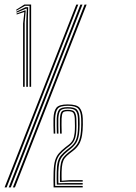

<svg xmlns="http://www.w3.org/2000/svg" viewBox="-50 -820 593 840"><path d="M79.2 -440.2V-794.5H59.2L21.5 -773L21 -777.5L56.8 -800.2H86.2V-440.2ZM51 -440.2V-717.2L56.5 -767H54.8L22.8 -756.5L22.5 -761L59 -774.5H62.5L58 -721.8V-440.2ZM65 -440.2V-726.2L67.2 -782.2H64L22.2 -764.5L21.8 -769L61.8 -788.5H73.2L72 -730.8V-440.2ZM-12 0 301.8 -800H310.8L-2.8 0ZM-30 0 283.8 -800H292.5L-21 0ZM6.2 0 320 -800H329L15.2 0ZM212.5 -23.8Q212.2 -34.2 212.2 -43.8Q212.2 -53.2 212.5 -67.2Q213.2 -93.2 216.9 -108.1Q220.5 -123 228.5 -132.8Q236.5 -142.5 250.2 -153.8L265.5 -165.5Q280.5 -177.5 289.5 -192.4Q298.5 -207.2 302.2 -230.5Q304.5 -244.5 305.1 -264.4Q305.8 -284.2 305 -301.5Q304 -331.5 292.5 -344.4Q281 -357.2 246.5 -357.2Q212.2 -357.2 202.4 -344.2Q192.5 -331.2 191.2 -301.5Q190.5 -284.8 191 -269Q191.5 -253.2 191.8 -235.5H184.8Q184.2 -253.5 183.9 -270.5Q183.5 -287.5 184 -301.8Q185.2 -334.8 197 -349Q208.8 -363.2 246.5 -363.2Q286 -363.2 298.5 -348.2Q311 -333.2 312.2 -301.2Q312.8 -287.8 312.5 -274.4Q312.2 -261 311.4 -249.2Q310.5 -237.5 309 -228.8Q304.8 -203.5 295 -187.8Q285.2 -172 269.2 -159.8L254 -148Q240.8 -137.8 233.6 -128.4Q226.5 -119 223.4 -105.2Q220.2 -91.5 219.5 -67.8Q219.2 -59.5 219.4 -47.2Q219.5 -35 219.8 -29.2L257.2 -32H311.8V-25.5H251.2ZM184.5 0Q184 -21.8 184 -34.5Q184 -47.2 184.5 -68Q185.5 -99.2 191 -117.8Q196.5 -136.2 207.6 -149.1Q218.8 -162 236.5 -176L251.5 -187.5Q263 -196.5 268.8 -208.1Q274.5 -219.8 276.5 -238.2Q277.8 -249.2 277.9 -268.4Q278 -287.5 277.2 -300.8Q276.2 -318 271.1 -325.8Q266 -333.5 246.5 -333.5Q228.5 -333.5 224.5 -326.4Q220.5 -319.2 219.5 -301.2Q219 -290 219.2 -273Q219.5 -256 220 -235.5H212.8Q212.5 -252 212.1 -270.5Q211.8 -289 212.2 -301.2Q213.5 -321.8 218.8 -330.6Q224 -339.5 246.5 -339.5Q269.5 -339.5 276.2 -330.4Q283 -321.2 284 -300.8Q284.5 -288.2 284.5 -268.8Q284.5 -249.2 282.8 -236.2Q280.5 -216 273.8 -203.8Q267 -191.5 255.2 -182.2L240.2 -170.5Q223 -157 212.5 -144.6Q202 -132.2 197 -114.5Q192 -96.8 191.5 -67.8Q191.2 -47.5 191.1 -35.5Q191 -23.5 191.5 -6.5H311.8V0ZM198.5 -12.2Q197.8 -27 197.9 -38.4Q198 -49.8 198.2 -67.5Q198.5 -96 203.1 -112.8Q207.8 -129.5 217.6 -141Q227.5 -152.5 243.5 -165.2L258.5 -177Q271 -186.8 278.6 -200Q286.2 -213.2 289.2 -235Q291 -246.5 291.4 -266.2Q291.8 -286 291 -301Q290 -325 281.5 -335.1Q273 -345.2 246.5 -345.2Q220.2 -345.2 213.4 -335Q206.5 -324.8 205.2 -301.2Q204.8 -287.5 205.1 -270.6Q205.5 -253.8 205.8 -235.5H198.8Q198.5 -252.2 198.1 -269.6Q197.8 -287 198.2 -301.2Q199.5 -328.2 208.2 -339.8Q217 -351.2 246.5 -351.2Q277.2 -351.2 287.1 -339.6Q297 -328 298 -300.8Q298.5 -289.2 298.4 -276.5Q298.2 -263.8 297.6 -252.2Q297 -240.8 295.8 -233.2Q292.2 -209 283.6 -195.4Q275 -181.8 262 -171.2L246.8 -159Q230.2 -145.8 221.5 -134.2Q212.8 -122.8 209.4 -107.4Q206 -92 205.2 -67.2Q205 -53.5 205 -40.5Q205 -27.5 205.5 -18.2L244 -19.2H311.8V-12.8H235.8Z"/></svg>

Font: Big Shoulders Inline Display Thin Light
Style: Regular
Weight: 300
Version: Version 2.002